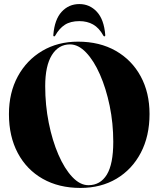

<svg xmlns="http://www.w3.org/2000/svg" viewBox="-20 -915 780 945"><path d="M364 -710Q470.5 -710 549.8 -664.8Q629 -619.5 672.5 -539.2Q716 -459 716 -354Q716 -245 673 -163Q630 -81 553.5 -35.5Q477 10 376 10Q269.5 10 190.2 -35Q111 -80 67.5 -161.8Q24 -243.5 24 -353.5Q24 -458.5 67.5 -538.8Q111 -619 187.8 -664.5Q264.5 -710 364 -710ZM537.5 -217Q537.5 -308.5 519.8 -394.2Q502 -480 472 -548.2Q442 -616.5 403.8 -656.5Q365.5 -696.5 324.5 -696.5Q268 -696.5 235.2 -643.8Q202.5 -591 202.5 -491Q202.5 -397.5 220 -310.2Q237.5 -223 267.5 -153.8Q297.5 -84.5 335.8 -44Q374 -3.5 415 -3.5Q474 -3.5 505.8 -55.5Q537.5 -107.5 537.5 -217ZM370.5 -811Q327 -811 299.2 -793Q271.5 -775 252 -740Q250 -736 247 -736Q241.5 -736 242.5 -743Q248.5 -819 283.5 -857Q318.5 -895 370.5 -895Q421.5 -895 456.8 -857Q492 -819 498 -743Q498.5 -736 493.5 -736Q490.5 -736 488.5 -740Q467.5 -778 438.2 -794.5Q409 -811 370.5 -811Z"/></svg>

Font: Fraunces 144pt S000
Style: Bold
Weight: 700
Version: Version 1.000; ttfautohint (v1.8.3)